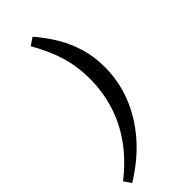

<svg xmlns="http://www.w3.org/2000/svg" viewBox="-335 -765 1008 1008"><g transform="rotate(-45 169.5 -260.5)"><path d="M154 -717Q200 -664 235 -605.5Q270 -547 290 -480.5Q310 -414 310 -337Q310 -232 272.5 -135.5Q235 -39 162 45.5Q89 130 -19 196L-47 156Q41 87 98 7.5Q155 -72 183 -161Q211 -250 211 -347Q211 -444 185.5 -524.5Q160 -605 112 -688Z"/></g></svg>

Font: Source Serif 4 18pt SemiBold
Style: Italic
Weight: 600
Italic angle: -12°
Designer: Frank Grießhammer
Foundry: Adobe Systems Incorporated
Version: Version 4.004;hotconv 1.0.116;makeotfexe 2.5.65601